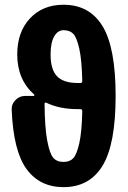

<svg xmlns="http://www.w3.org/2000/svg" viewBox="-20 -770 540 810"><path d="M319.3 -419.9Q327.1 -419.9 327.1 -428.7Q325.2 -516.6 314.5 -564.5Q303.7 -612.3 289.1 -627.4Q274.4 -642.6 248 -642.6Q223.6 -642.6 208.5 -616.2Q193.4 -589.8 193.4 -540Q193.4 -476.6 220.7 -448.2Q248 -419.9 307.6 -419.9ZM248 -86.9Q274.4 -86.9 289.1 -102.5Q303.7 -118.2 314.5 -165.5Q325.2 -212.9 327.1 -300.8Q327.1 -309.6 319.3 -309.6H307.6Q230.5 -309.6 174.8 -336.9Q171.9 -337.9 169.9 -336.4Q168 -335 168 -332Q168.9 -231.4 179.2 -176.8Q189.5 -122.1 204.6 -104.5Q219.7 -86.9 248 -86.9ZM248 -750Q357.4 -750 412.6 -659.7Q467.8 -569.3 467.8 -365.2Q467.8 -161.1 412.6 -70.8Q357.4 19.5 248 19.5Q147.5 19.5 91.8 -57.1Q36.1 -133.8 29.3 -307.6Q28.3 -331.1 45.4 -348.1Q62.5 -365.2 85 -365.2H122.1Q124 -365.2 125 -367.7Q126 -370.1 124 -371.1Q52.7 -434.6 52.7 -540Q52.7 -634.8 106.4 -692.4Q160.2 -750 248 -750Z"/></svg>

Font: Rounded Mgen+ 2m bold
Style: Bold
Weight: 700
Designer: [Source Han Sans]
Ryoko NISHIZUKA  (kana & ideographs); Paul D. Hunt (Latin, Greek & Cyrillic); Wenlong ZHANG  (bopomofo
Version: Version 1.059.20150602